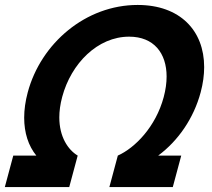

<svg xmlns="http://www.w3.org/2000/svg" viewBox="-78 -755 856 775"><path d="M-58.5 0H201.5L235.6 -127C196.4 -150.5 161.4 -202.8 161.4 -281.2C161.4 -306.1 165 -333.8 173.1 -364C209.2 -499 316.2 -607 443.2 -607C542.9 -607 594.5 -540.5 594.5 -446.1C594.5 -420.2 590.6 -392.3 582.8 -363C550.6 -243 466.9 -158 397.6 -127L363.5 0H619.5L653.6 -127H560.6C641.6 -187 704 -278 731.9 -382C741.5 -417.8 746.1 -452.1 746.1 -484.3C746.1 -631.4 648.9 -735 477.5 -735C268.5 -735 87.2 -581 33.9 -382C24.3 -346.1 19.6 -311.8 19.6 -279.8C19.6 -218.9 36.5 -166.3 68.6 -127H-24.4Z"/></svg>

Font: Manrope
Style: ExtraBoldItalic
Weight: 800
Italic angle: -15°
Designer: Mikhail Sharanda
Foundry: Mikhail Sharanda
Version: Version 4.502;hotconv 1.0.109;makeotfexe 2.5.65596